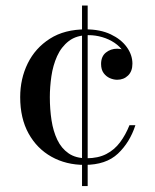

<svg xmlns="http://www.w3.org/2000/svg" viewBox="-20 -574 550 680"><path d="M279.5 10Q214 10 162.5 -18.8Q111 -47.5 81.2 -101.2Q51.5 -155 51.5 -230Q51.5 -295 78.2 -349.5Q105 -404 156.8 -437Q208.5 -470 284 -470Q335 -470 372 -452.5Q409 -435 429 -407.2Q449 -379.5 449 -348.5Q449 -321.5 433.5 -306.5Q418 -291.5 395 -291.5Q382.5 -291.5 369.2 -297.2Q356 -303 347 -315.2Q338 -327.5 338 -347.5Q338 -374 355 -387.8Q372 -401.5 395 -401.5Q416.5 -401.5 432.2 -388.2Q448 -375 448 -348.5H429Q429 -372 417.2 -390.5Q405.5 -409 385.8 -422.2Q366 -435.5 342 -442.5Q318 -449.5 294 -449.5Q251 -449.5 224 -428.8Q197 -408 182.2 -375Q167.5 -342 162 -303.8Q156.5 -265.5 156.5 -230Q156.5 -187 162.5 -148Q168.5 -109 183 -78.8Q197.5 -48.5 222.8 -31Q248 -13.5 286.5 -13.5Q327.5 -13.5 356.5 -28.5Q385.5 -43.5 405.2 -70Q425 -96.5 438.5 -130.5H459.5Q440 -70 397.8 -30Q355.5 10 279.5 10ZM270.5 85V-554.5H290.5V85Z"/></svg>

Font: Bodoni Moda SC 11pt
Style: Regular
Weight: 400
Version: Version 2.005